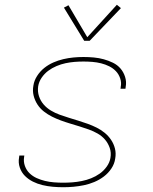

<svg xmlns="http://www.w3.org/2000/svg" viewBox="-20 -777 640 805"><path d="M245 8Q223 8 201 6Q179 4 158 -1Q137 -6 118 -15.5Q99 -25 84.5 -39.5Q70 -54 63 -74.5Q56 -95 60 -117Q60 -119 60.5 -121Q61 -123 61 -125H82Q82 -123 81.5 -121.5Q81 -120 81 -118Q78 -99 84.5 -81Q91 -63 104 -50.5Q117 -38 133.5 -30.5Q150 -23 168.5 -18.5Q187 -14 206.5 -12.5Q226 -11 245 -11Q264 -11 283.5 -12.5Q303 -14 323 -18Q343 -22 362 -29.5Q381 -37 398 -49Q415 -61 427.5 -78.5Q440 -96 443 -115Q447 -137 440 -157Q433 -177 420 -192Q407 -207 389.5 -217Q372 -227 352.5 -234Q333 -241 313.5 -247Q294 -253 274 -259Q254 -265 235 -272Q216 -279 198 -288Q180 -297 164 -309.5Q148 -322 137 -339Q126 -356 121 -376Q116 -396 120 -418Q123 -439 135.5 -458.5Q148 -478 165.5 -492Q183 -506 203.5 -515Q224 -524 245.5 -529Q267 -534 288 -536Q309 -538 330 -538Q352 -538 373.5 -536Q395 -534 415 -528.5Q435 -523 453.5 -514Q472 -505 485 -490Q498 -475 504.5 -454.5Q511 -434 507 -413Q507 -411 506.5 -409Q506 -407 506 -405H485Q486 -407 486 -408.5Q486 -410 486 -412Q490 -430 484 -448Q478 -466 466 -478.5Q454 -491 438 -499Q422 -507 404 -511.5Q386 -516 367.5 -517.5Q349 -519 330 -519Q311 -519 292.5 -517.5Q274 -516 255 -512Q236 -508 217 -500Q198 -492 182 -480Q166 -468 154.5 -451Q143 -434 140 -415Q137 -393 143.5 -373.5Q150 -354 163 -339Q176 -324 193.5 -313.5Q211 -303 230.5 -296Q250 -289 269.5 -283Q289 -277 308.5 -271Q328 -265 347.5 -258Q367 -251 385 -242Q403 -233 418.5 -220.5Q434 -208 445.5 -191Q457 -174 462 -154Q467 -134 463 -112Q460 -90 447 -70.5Q434 -51 415.5 -37Q397 -23 375.5 -14Q354 -5 332 -0.5Q310 4 288.5 6Q267 8 245 8ZM333 -606 248 -745 267 -755 346 -621 470 -757 487 -743 356 -606Z"/></svg>

Font: Iosevka Curly ThExObl
Style: Regular
Weight: 100
Width: 7
Italic angle: -9°
Monospace: yes
Designer: Belleve Invis
Foundry: Belleve Invis
Version: Version 11.1.0; ttfautohint (v1.8.3)